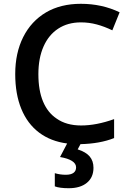

<svg xmlns="http://www.w3.org/2000/svg" viewBox="-20 -744 672 1004"><path d="M266.6 230.5V161.6Q294.4 169.9 324.2 169.9Q350.6 169.9 364.3 159.9Q377.9 149.9 377.9 131.3Q377.9 111.3 356.4 97.7Q335 84 293.9 77.1L331.1 6.3Q245.1 -4.9 184.3 -50.8Q123.5 -96.7 91.6 -174.3Q59.6 -252 59.6 -356.9Q59.6 -466.8 101.3 -550Q143.1 -633.3 220.7 -679.2Q297.4 -724.1 402.8 -724.1Q513.2 -724.1 605.5 -679.7L567.4 -585.4Q525.9 -605.5 485.8 -616.2Q445.8 -627 403.3 -627Q334.5 -627 284.4 -594.2Q234.4 -561.5 207.5 -500.5Q180.7 -439.5 180.7 -356Q180.7 -271.5 205.1 -213.1Q229.5 -154.8 275.9 -124Q326.7 -87.9 404.3 -87.9Q483.9 -87.9 576.7 -121.1V-22Q503.4 7.3 400.9 9.8L386.2 37.1Q429.2 50.8 449 74.2Q468.8 97.7 468.8 133.3Q468.8 183.6 434.3 211.9Q399.9 240.2 339.8 240.2Q291.5 240.2 266.6 230.5Z"/></svg>

Font: Viking Open Sans Light
Style: Bold
Weight: 600
Foundry: Ascender Corporation
Version: Version 2.001